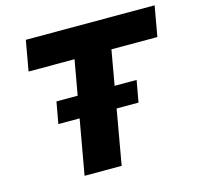

<svg xmlns="http://www.w3.org/2000/svg" viewBox="-101 -794 927 900"><g transform="rotate(-15 362.5 -343.5)"><path d="M201 0 297 -540H74L100 -687H725L699 -540H476L381 0ZM145 -266 164 -371H553L534 -266Z"/></g></svg>

Font: Archivo SemiBold ExtraBold
Style: Italic
Weight: 800
Italic angle: -10°
Version: Version 2.001